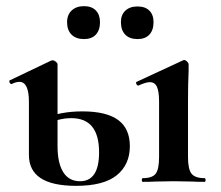

<svg xmlns="http://www.w3.org/2000/svg" viewBox="-20 -591 717 624"><path d="M74 -87V-260Q74 -325 43 -325Q32 -325 18 -318H17Q13 -318 11 -323.5Q9 -329 12 -330L146 -394L151 -395Q156 -395 161.5 -390.5Q167 -386 167 -382V-116Q167 -61 185.5 -31.5Q204 -2 240 -2Q302 -2 302 -96Q302 -207 212 -207Q171 -207 131 -187L125 -206Q176 -229 248 -229Q326 -229 364 -201Q402 -173 402 -116Q402 -56 359.5 -21.5Q317 13 227 13Q74 13 74 -87ZM444 -12Q475 -12 486 -26.5Q497 -41 497 -81V-260Q497 -294 490 -309Q483 -324 467 -324Q454 -324 430 -313H429Q425 -313 423 -318.5Q421 -324 424 -325L575 -395L578 -396Q583 -396 588 -391Q593 -386 593 -382V-360Q591 -320 591 -262V-81Q591 -41 602.5 -26.5Q614 -12 645 -12Q648 -12 648 -6Q648 0 645 0Q619 0 604 -1L544 -2L485 -1Q470 0 444 0Q441 0 441 -6Q441 -12 444 -12ZM198 -519Q198 -543 213 -557Q228 -571 253 -571Q278 -571 291.5 -557Q305 -543 305 -519Q305 -493 291.5 -478.5Q278 -464 253 -464Q227 -464 212.5 -478.5Q198 -493 198 -519ZM373 -519Q373 -543 387.5 -556.5Q402 -570 427 -570Q452 -570 465.5 -556.5Q479 -543 479 -519Q479 -493 465.5 -478.5Q452 -464 427 -464Q401 -464 387 -478.5Q373 -493 373 -519Z"/></svg>

Font: Cormorant Infant
Style: Bold
Weight: 700
Designer: Christian Thalmann (Catharsis Fonts)
Foundry: Catharsis Fonts
Version: Version 4.000